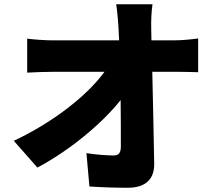

<svg xmlns="http://www.w3.org/2000/svg" viewBox="-20 -832 1040 904"><path d="M693 -642 692 -700C691 -734 693 -778 698 -812H527C533 -773 536 -732 538 -700L541 -642H229C193 -642 136 -646 108 -650V-490C145 -492 195 -494 233 -494H472C392 -384 234 -258 45 -169L156 -43C302 -120 458 -247 548 -361C549 -277 549 -201 549 -142C549 -113 539 -100 516 -100C484 -100 431 -104 387 -111L401 46C462 50 516 52 582 52C667 52 707 10 706 -61C704 -201 700 -351 697 -494H808C836 -494 877 -493 913 -492V-651C887 -647 835 -642 799 -642Z"/></svg>

Font: Noto Sans CJK JP Black
Style: Regular
Weight: 900
Designer: Ryoko NISHIZUKA (kana & ideographs); Paul D. Hunt (Latin, Greek & Cyrillic); Wenlong ZHANG (bopomofo); Sandoll Communica
Foundry: Adobe Systems Incorporated
Version: Version 1.004;PS 1.004;hotconv 1.0.82;makeotf.lib2.5.63406